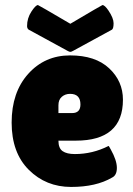

<svg xmlns="http://www.w3.org/2000/svg" viewBox="-20 -729 526 759"><path d="M385 -709Q394 -709 409 -687Q429 -657 429 -637Q429 -617 423 -612L269 -528Q262 -524 258 -524Q254 -524 247 -528L93 -612Q87 -617 87 -626Q87 -657 104 -683Q121 -709 130 -709Q132 -709 258 -635Q383 -709 385 -709ZM423 -27Q360 10 261 10Q162 10 94 -57.5Q26 -125 26 -244.5Q26 -364 91.5 -437Q157 -510 257 -510Q357 -510 411.5 -459Q466 -408 466 -335Q466 -173 280 -173H211Q211 -143 227.5 -131.5Q244 -120 276 -120Q346 -120 409 -152Q410 -153 418 -138Q442 -95 442 -65.5Q442 -36 423 -27ZM298 -316Q298 -358 257 -358Q238 -358 224.5 -346.5Q211 -335 211 -313V-282H265Q298 -282 298 -316Z"/></svg>

Font: Lilita One
Style: Regular
Weight: 400
Designer: Juan Montoreano
Foundry: Juan Montoreano
Version: Version 1.002